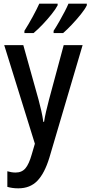

<svg xmlns="http://www.w3.org/2000/svg" viewBox="-20 -786 493 1046"><path d="M3 -540H107L190 -243Q198 -213 205 -182.5Q212 -152 216 -122H220Q224 -148 231 -178.5Q238 -209 247 -243L327 -540H430L249 73Q223 158 183.5 199Q144 240 80 240Q63 240 48.5 238Q34 236 20 232V147Q30 150 41.5 152Q53 154 65 154Q99 154 118.5 131Q138 108 153 55L170 -3ZM453 -757Q443 -736 420 -707.5Q397 -679 371 -651.5Q345 -624 324 -606H272V-618Q287 -641 303 -669Q319 -697 332.5 -723Q346 -749 353 -766H453ZM294 -757Q283 -736 261 -708.5Q239 -681 213 -653.5Q187 -626 163 -606H113V-618Q136 -654 159 -696.5Q182 -739 194 -766H294Z"/></svg>

Font: Noto Sans Condensed Medium
Style: Regular
Weight: 500
Width: 3
Designer: Monotype Design Team
Foundry: Monotype Imaging Inc.
Version: Version 2.013; ttfautohint (v1.8.4.7-5d5b)